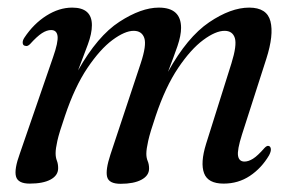

<svg xmlns="http://www.w3.org/2000/svg" viewBox="-20 -462 748 492"><path d="M263 -66 340.5 -299.5Q356 -346 349.8 -364.5Q343.5 -383 322.5 -383Q300 -383 268.2 -359.5Q236.5 -336 204 -287.8Q171.5 -239.5 146.5 -165Q131.5 -121.5 127 -101.2Q122.5 -81 122.5 -69.5Q122.5 -58.5 125.8 -50.2Q129 -42 129 -31Q129 -12.5 109.8 -2Q90.5 8.5 56 8.5Q26 8.5 21 -9.8Q16 -28 31 -69L116 -315.5Q129.5 -354 127.5 -369.5Q125.5 -385 111 -385Q100 -385 87.5 -377Q75 -369 56.5 -348.5Q50 -342.5 45 -344.5Q39 -345 38.2 -351.5Q37.5 -358 42.5 -365.5Q66 -401 98.8 -421.8Q131.5 -442.5 165 -442.5Q215.5 -442.5 215.5 -397.5Q215.5 -376 205 -347.8Q194.5 -319.5 180 -281.5Q230 -370 286 -406.2Q342 -442.5 387 -442.5Q444 -442.5 444 -390.5Q444 -371 434.8 -344Q425.5 -317 410.5 -278Q460 -367 515.8 -404.8Q571.5 -442.5 618.5 -442.5Q664 -442.5 673 -407.5Q682 -372.5 662.5 -311.5L600 -117Q587.5 -77.5 590 -62.8Q592.5 -48 606.5 -48Q616.5 -48 628.2 -55.2Q640 -62.5 657.5 -82.5Q664 -89.5 668.5 -88Q673 -87 674 -80.8Q675 -74.5 669.5 -64Q650 -31 620.2 -11.2Q590.5 8.5 553 8.5Q513 8.5 503 -18Q493 -44.5 508 -93L573 -299.5Q587.5 -346 581.8 -364.5Q576 -383 555.5 -383Q532.5 -383 500.8 -359.5Q469 -336 436.5 -287.8Q404 -239.5 379 -165Q364.5 -122.5 359.8 -101.2Q355 -80 355 -68Q355 -57.5 358.5 -49.2Q362 -41 362 -30Q362 -12 342.5 -1.5Q323 9 289 9Q259 9 254.5 -8.8Q250 -26.5 263 -66Z"/></svg>

Font: Fraunces 144pt S050
Style: Italic
Weight: 400
Italic angle: -16°
Version: Version 1.000; ttfautohint (v1.8.3)